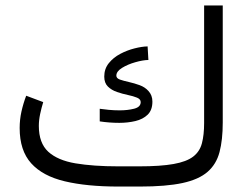

<svg xmlns="http://www.w3.org/2000/svg" viewBox="-20 -685 916 705"><path d="M414.1 -74.2H491.2Q569.8 -74.2 617.4 -82.8Q665 -91.3 689.2 -109.9Q713.4 -128.4 721.4 -158.9Q729.5 -189.5 729.5 -233.4V-665H797.9V-234.9Q797.9 -171.4 786.1 -126.7Q774.4 -82 742.2 -54Q710 -25.9 649.9 -12.9Q589.8 0 493.7 0H414.1Q298.8 0 217.8 -19.3Q136.7 -38.6 94.5 -85.4Q52.2 -132.3 52.2 -214.8Q52.2 -246.1 58.8 -275.6Q65.4 -305.2 76.2 -333.5L138.7 -310.1Q132.3 -289.1 127.4 -266.4Q122.6 -243.7 122.6 -222.7Q122.6 -159.7 157.2 -127.9Q191.9 -96.2 257.3 -85.2Q322.8 -74.2 414.1 -74.2ZM346.2 -285.6Q359.4 -283.7 379.2 -281.7Q398.9 -279.8 419.4 -279.8Q448.7 -279.8 472.7 -285.9Q496.6 -292 496.6 -310.1Q496.6 -320.8 483.2 -326.4Q469.7 -332 449.7 -336.2Q429.7 -340.3 409.7 -347.2Q389.6 -354 376.2 -367.2Q362.8 -380.4 362.8 -403.8Q362.8 -432.1 379.4 -452.9Q396 -473.6 421.4 -487.1Q446.8 -500.5 473.9 -507.3Q501 -514.2 522 -514.6L524.9 -464.8Q504.4 -464.4 476.8 -456.5Q449.2 -448.7 428.2 -435.8Q407.2 -422.9 407.2 -407.2Q407.2 -397.5 420.4 -392.8Q433.6 -388.2 453.4 -383.8Q473.1 -379.4 492.7 -372.3Q512.2 -365.2 524.9 -351.1Q539.6 -335.4 539.6 -312Q539.6 -280.8 522.2 -263.9Q504.9 -247.1 477.1 -240.5Q449.2 -233.9 418 -233.9Q381.8 -233.9 346.2 -239.3Z"/></svg>

Font: Vazirmatn UI FD Light
Style: Regular
Weight: 300
Designer: Saber Rastikerdar
Foundry: Saber Rastikerdar
Version: Version 33.003